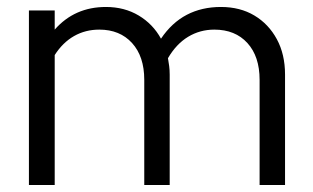

<svg xmlns="http://www.w3.org/2000/svg" viewBox="-20 -531 899 551"><path d="M63 0V-501H137V-446Q194 -511 284 -511Q337 -511 378 -486.5Q419 -462 442 -420Q473 -466 516 -488.5Q559 -511 614 -511Q669 -511 710 -486.5Q751 -462 774.5 -418.5Q798 -375 798 -317V0H725V-302Q725 -369 690 -407.5Q655 -446 595 -446Q554 -446 520 -425.5Q486 -405 462 -364Q464 -353 465.5 -341.5Q467 -330 467 -317V0H394V-302Q394 -369 359 -407.5Q324 -446 265 -446Q225 -446 192.5 -427.5Q160 -409 137 -373V0Z"/></svg>

Font: Red Hat Display VF
Style: Regular
Weight: 300
Designer: Pentagram, MCKL
Foundry: Pentagram, MCKL
Version: Version 1.023